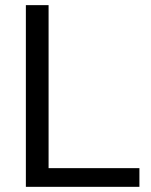

<svg xmlns="http://www.w3.org/2000/svg" viewBox="-20 -723 585 743"><path d="M80.1 0V-703.1H168V-72.3H519.5V0Z"/></svg>

Font: Schibsted Grotesk
Style: Regular
Weight: 400
Designer: Bakken & Baeck AS, Henrik Kongsvoll
Foundry: Schibsted ASA
Version: Version 1.100; ttfautohint (v1.8.4.7-5d5b);gftools[0.9.25]